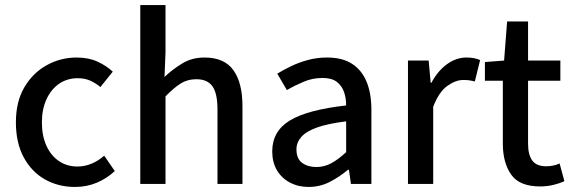

<svg xmlns="http://www.w3.org/2000/svg" viewBox="-20 -729 2270 761"><path d="M277 12Q211 12 158 -18Q105 -48 74 -105.5Q43 -163 43 -244Q43 -326 76.5 -383Q110 -440 165 -470.5Q220 -501 284 -501Q331 -501 366 -485Q401 -469 427 -445L378 -384Q360 -399 338.5 -409Q317 -419 288 -419Q247 -419 215 -397.5Q183 -376 164.5 -336Q146 -296 146 -244Q146 -192 163.5 -152.5Q181 -113 213 -91Q245 -69 287 -69Q317 -69 344.5 -81Q372 -93 393 -112L435 -51Q404 -22 364 -5Q324 12 277 12Z M536 0V-709H636V-521L632 -424Q665 -455 703 -478Q741 -501 791 -501Q869 -501 905 -451Q941 -401 941 -308V0H842V-295Q842 -359 822 -387Q802 -415 758 -415Q723 -415 696 -398Q669 -381 636 -347V0Z M1203 12Q1162 12 1129 -5.5Q1096 -23 1077.5 -54.5Q1059 -86 1059 -129Q1059 -209 1129 -251.5Q1199 -294 1352 -311Q1352 -340 1343.5 -364.5Q1335 -389 1315 -404.5Q1295 -420 1258 -420Q1219 -420 1183.5 -405Q1148 -390 1117 -372L1079 -437Q1105 -453 1135.5 -467.5Q1166 -482 1201.5 -491.5Q1237 -501 1276 -501Q1337 -501 1375.5 -476Q1414 -451 1433 -405Q1452 -359 1452 -294V0H1371L1363 -56H1359Q1326 -28 1287 -8Q1248 12 1203 12ZM1234 -67Q1266 -67 1294 -82.5Q1322 -98 1352 -126V-248Q1279 -239 1236 -223.5Q1193 -208 1174 -186Q1155 -164 1155 -137Q1155 -100 1177.5 -83.5Q1200 -67 1234 -67Z M1597 0V-489H1679L1687 -401H1690Q1715 -448 1751.5 -474.5Q1788 -501 1829 -501Q1846 -501 1858.5 -498.5Q1871 -496 1883 -491L1862 -406Q1851 -409 1841 -410.5Q1831 -412 1816 -412Q1786 -412 1753 -388.5Q1720 -365 1697 -306V0Z M2121 10Q2039 10 2006 -37Q1973 -84 1973 -160V-409H1902V-483L1978 -489L1990 -644H2073V-489H2201V-409H2073V-159Q2073 -116 2089.5 -93Q2106 -70 2145 -70Q2158 -70 2171.5 -72.5Q2185 -75 2198 -81L2217 -11Q2198 -2 2173 4Q2148 10 2121 10Z"/></svg>

Font: Mada Medium
Style: Regular
Weight: 500
Designer: Khaled Hosny
Version: Version 1.5